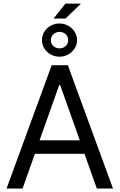

<svg xmlns="http://www.w3.org/2000/svg" viewBox="-20 -1081 686 1101"><path d="M17.6 0 276.4 -707H369.1L627.9 0H535.2L464.4 -199.2H180.2L109.4 0ZM437.5 -276.4 325.2 -592.8H319.3L207 -276.4ZM355.5 -1060.5H444.3L355.5 -974.6H287.1ZM220.7 -850.6Q220.7 -877 234.1 -898.9Q247.6 -920.9 270.8 -933.6Q293.9 -946.3 321.3 -946.3Q348.1 -946.3 371.3 -933.3Q394.5 -920.4 408.2 -898.4Q421.9 -876.5 421.9 -850.6Q421.9 -825.2 408.2 -803.5Q394.5 -781.7 371.3 -768.8Q348.1 -755.9 321.3 -755.9Q293.9 -755.9 270.8 -768.8Q247.6 -781.7 234.1 -803.5Q220.7 -825.2 220.7 -850.6ZM371.1 -850.6Q371.1 -870.6 357.2 -884.3Q343.3 -897.9 321.3 -898.4Q300.3 -897.9 285.9 -884.3Q271.5 -870.6 271.5 -850.6Q271.5 -830.6 285.6 -817.1Q299.8 -803.7 321.3 -803.7Q342.8 -803.7 356.9 -817.1Q371.1 -830.6 371.1 -850.6Z"/></svg>

Font: WEMIX Pretendard
Style: Regular
Weight: 400
Designer: Base glyphs from Inter by Rasmus Andersson; Hangeul glyphs from Noto Sans CJK(Source Han Sans) by Jang Soo-young and Kan
Foundry: Kil Hyung-jin
Version: Version 1.000